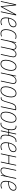

<svg xmlns="http://www.w3.org/2000/svg" viewBox="2998 -3574 587 6622"><g transform="rotate(90 3291.0 -263.5)"><path d="M18 0H44L125 -378Q131 -405 134.5 -425.5Q138 -446 142 -471H144L196 0H221L474 -470H476Q468 -442 463.5 -420Q459 -398 453 -370L373 0H399L512 -527H476L216 -41H215L165 -527H132Z M730 10Q765 10 795.5 2Q826 -6 845 -17V-45Q823 -34 795.5 -24.5Q768 -15 735 -15Q609 -15 609 -171Q609 -220 615 -254H635Q768 -254 844.5 -303Q921 -352 921 -436Q921 -485 892.5 -511Q864 -537 819 -537Q754 -537 700 -487Q646 -437 614 -353.5Q582 -270 582 -168Q582 -74 625 -32Q668 10 730 10ZM619 -279Q640 -383 697 -447.5Q754 -512 816 -512Q894 -512 894 -435Q894 -368 830 -323.5Q766 -279 646 -279Z M1139 10Q1170 10 1194 3.5Q1218 -3 1236 -12V-38Q1214 -28 1190.5 -21.5Q1167 -15 1141 -15Q1015 -15 1015 -173Q1015 -254 1041 -332Q1067 -410 1116 -461Q1165 -512 1233 -512Q1281 -512 1316 -495L1324 -520Q1288 -537 1233 -537Q1153 -537 1098.5 -480.5Q1044 -424 1016.5 -340Q989 -256 989 -171Q989 10 1139 10Z M1326 0H1352L1412 -283Q1431 -373 1476 -442.5Q1521 -512 1590 -512Q1671 -512 1671 -429Q1671 -418 1669.5 -401Q1668 -384 1664 -368L1585 0H1611L1681 -327Q1697 -398 1740 -455Q1783 -512 1846 -512Q1930 -512 1930 -427Q1930 -406 1922 -366L1844 0H1870L1947 -364Q1956 -402 1956 -431Q1956 -484 1926.5 -510.5Q1897 -537 1850 -537Q1794 -537 1754.5 -502.5Q1715 -468 1695 -427H1694Q1695 -477 1671 -507Q1647 -537 1594 -537Q1539 -537 1500 -501.5Q1461 -466 1441 -422H1439L1460 -527H1438Z M2185 10Q2262 10 2315 -47.5Q2368 -105 2395 -191.5Q2422 -278 2422 -363Q2422 -445 2386 -491Q2350 -537 2283 -537Q2205 -537 2151.5 -478.5Q2098 -420 2070.5 -334Q2043 -248 2043 -165Q2043 10 2185 10ZM2187 -15Q2070 -15 2070 -165Q2070 -242 2095.5 -322Q2121 -402 2168 -457Q2215 -512 2281 -512Q2338 -512 2366.5 -472Q2395 -432 2395 -364Q2395 -286 2371 -205.5Q2347 -125 2301 -70Q2255 -15 2187 -15Z M2482 0H2508L2568 -281Q2589 -383 2640 -447.5Q2691 -512 2761 -512Q2847 -512 2847 -429Q2847 -410 2843 -387.5Q2839 -365 2835 -342L2762 0H2788L2859 -336Q2864 -360 2868.5 -386.5Q2873 -413 2873 -432Q2873 -537 2765 -537Q2705 -537 2661 -500Q2617 -463 2596 -419H2594L2615 -527H2594Z M3102 10Q3179 10 3232 -47.5Q3285 -105 3312 -191.5Q3339 -278 3339 -363Q3339 -445 3303 -491Q3267 -537 3200 -537Q3122 -537 3068.5 -478.5Q3015 -420 2987.5 -334Q2960 -248 2960 -165Q2960 10 3102 10ZM3104 -15Q2987 -15 2987 -165Q2987 -242 3012.5 -322Q3038 -402 3085 -457Q3132 -512 3198 -512Q3255 -512 3283.5 -472Q3312 -432 3312 -364Q3312 -286 3288 -205.5Q3264 -125 3218 -70Q3172 -15 3104 -15Z M3362 4Q3422 4 3454 -50.5Q3486 -105 3527 -262Q3562 -398 3600 -451Q3638 -504 3711 -504Q3737 -504 3752 -501L3647 0H3673L3783 -523Q3769 -525 3751 -527Q3733 -529 3713 -529Q3624 -529 3580 -467Q3536 -405 3501 -262Q3464 -114 3435.5 -67.5Q3407 -21 3361 -21Q3347 -21 3335 -25V1Q3344 4 3362 4Z M3975 10Q4052 10 4105 -47.5Q4158 -105 4185 -191.5Q4212 -278 4212 -363Q4212 -445 4176 -491Q4140 -537 4073 -537Q3995 -537 3941.5 -478.5Q3888 -420 3860.5 -334Q3833 -248 3833 -165Q3833 10 3975 10ZM3977 -15Q3860 -15 3860 -165Q3860 -242 3885.5 -322Q3911 -402 3958 -457Q4005 -512 4071 -512Q4128 -512 4156.5 -472Q4185 -432 4185 -364Q4185 -286 4161 -205.5Q4137 -125 4091 -70Q4045 -15 3977 -15Z M4250 10Q4312 10 4355 -30Q4398 -70 4423.5 -131.5Q4449 -193 4461 -259H4534L4479 0H4505L4560 -259H4634Q4625 -202 4625 -156Q4625 10 4750 10Q4763 10 4783 8V-18Q4769 -15 4752 -15Q4651 -15 4651 -157Q4651 -205 4662 -265.5Q4673 -326 4696.5 -382.5Q4720 -439 4756.5 -475.5Q4793 -512 4844 -512Q4859 -512 4874 -509L4879 -534Q4864 -537 4847 -537Q4786 -537 4744 -499.5Q4702 -462 4676.5 -404Q4651 -346 4638 -284H4565L4617 -527H4591L4539 -284H4464Q4471 -326 4471 -371Q4471 -537 4347 -537Q4339 -537 4331.5 -536.5Q4324 -536 4317 -535V-510Q4333 -512 4345 -512Q4444 -512 4444 -370Q4444 -300 4424 -217.5Q4404 -135 4361.5 -75Q4319 -15 4253 -15Q4233 -15 4218 -21L4213 5Q4227 10 4250 10Z M5036 10Q5071 10 5101.5 2Q5132 -6 5151 -17V-45Q5129 -34 5101.5 -24.5Q5074 -15 5041 -15Q4915 -15 4915 -171Q4915 -220 4921 -254H4941Q5074 -254 5150.5 -303Q5227 -352 5227 -436Q5227 -485 5198.5 -511Q5170 -537 5125 -537Q5060 -537 5006 -487Q4952 -437 4920 -353.5Q4888 -270 4888 -168Q4888 -74 4931 -32Q4974 10 5036 10ZM4925 -279Q4946 -383 5003 -447.5Q5060 -512 5122 -512Q5200 -512 5200 -435Q5200 -368 5136 -323.5Q5072 -279 4952 -279Z M5272 0 5384 -527H5410L5359 -289H5617L5667 -527H5693L5581 0H5555L5611 -264H5354L5298 0Z M5866 10Q5926 10 5970 -27.5Q6014 -65 6035 -109H6037L6016 0H6037L6149 -527H6123L6063 -247Q6042 -144 5991 -79.5Q5940 -15 5870 -15Q5784 -15 5784 -99Q5784 -118 5787.5 -140Q5791 -162 5796 -185L5869 -527H5843L5772 -192Q5767 -168 5762.5 -141.5Q5758 -115 5758 -96Q5758 10 5866 10Z M6366 10Q6401 10 6431.5 2Q6462 -6 6481 -17V-45Q6459 -34 6431.5 -24.5Q6404 -15 6371 -15Q6245 -15 6245 -171Q6245 -220 6251 -254H6271Q6404 -254 6480.5 -303Q6557 -352 6557 -436Q6557 -485 6528.5 -511Q6500 -537 6455 -537Q6390 -537 6336 -487Q6282 -437 6250 -353.5Q6218 -270 6218 -168Q6218 -74 6261 -32Q6304 10 6366 10ZM6255 -279Q6276 -383 6333 -447.5Q6390 -512 6452 -512Q6530 -512 6530 -435Q6530 -368 6466 -323.5Q6402 -279 6282 -279Z"/></g></svg>

Font: Noto Sans UI SemiCondensed Thin
Style: Italic
Weight: 250
Width: 4
Italic angle: -12°
Designer: Monotype Design Team
Foundry: Monotype Imaging Inc.
Version: Version 1.901